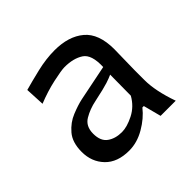

<svg xmlns="http://www.w3.org/2000/svg" viewBox="-115 -886 648 648"><g transform="rotate(-45 209.5 -562.0)"><path d="M158.2 -352.5Q102.1 -352.5 71.8 -384Q41.5 -415.5 41.5 -462.9Q41.5 -508.3 63.5 -533.9Q85.4 -559.6 115 -571.5Q144.5 -583.5 167.5 -588.4L295.4 -614.3Q297.9 -671.9 271.5 -689.2Q245.1 -706.5 203.1 -706.5Q188 -706.5 146.7 -697.5Q105.5 -688.5 63 -671.4L59.6 -740.7Q88.9 -749 133.8 -759.8Q178.7 -770.5 219.2 -770.5Q286.1 -770.5 325.4 -737.5Q364.7 -704.6 364.7 -630.4Q364.7 -612.3 363.8 -584.5Q362.8 -556.6 362.8 -530.8V-484.9Q362.8 -432.6 388.2 -360.8H315.9L299.3 -424.3H292.5Q269.5 -395 232.9 -373.8Q196.3 -352.5 158.2 -352.5ZM185.1 -414.1Q209.5 -414.1 241.9 -430.4Q274.4 -446.8 293 -480L293.9 -579.6Q283.7 -574.7 265.1 -568.6Q246.6 -562.5 196.3 -551.8Q164.1 -545.4 138.2 -530Q112.3 -514.6 112.3 -479Q112.3 -443.8 133.1 -429Q153.8 -414.1 185.1 -414.1Z"/></g></svg>

Font: Pinar-DS2-FD Medium
Style: Regular
Weight: 500
Designer: Amin Abedi
Version: Version 3.000